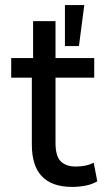

<svg xmlns="http://www.w3.org/2000/svg" viewBox="-20 -725 430 754"><path d="M263 9Q185 9 145 -32Q105 -73 105 -158V-420H24V-497H110V-642H198V-497H350V-420H198V-164Q198 -111 219 -91Q240 -71 277 -71Q297 -71 314.5 -74.5Q332 -78 348 -86L362 -13Q342 -1 316 4Q290 9 263 9ZM235 -544V-705H311L290 -544Z"/></svg>

Font: Nunito Sans 7pt Condensed Medium
Style: Regular
Weight: 500
Width: 3
Designer: Vernon Adams
Foundry: Vernon Adams
Version: Version 3.101;gftools[0.9.27]